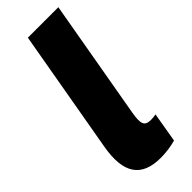

<svg xmlns="http://www.w3.org/2000/svg" viewBox="-243 -747 784 784"><g transform="rotate(-45 149.0 -354.5)"><path d="M158 11C189 11 222 6 246 -1L268 -130C259 -128 248 -127 239 -127C202 -127 197 -146 206 -201L297 -720H121L27 -184C4 -53 46 11 158 11Z"/></g></svg>

Font: Fixel Text 20240404 ExtraBold
Style: Italic
Weight: 800
Width: 4
Italic angle: -10°
Designer: AlfaBravo + MacPaw
Foundry: Kyrylo Tkachov, Marchela Mozhyna, Serhii Makarenko, Maria Weinstein, Zakhar Kryvoshyya
Version: Version 1.211;Glyphs 3.2 (3225)